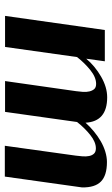

<svg xmlns="http://www.w3.org/2000/svg" viewBox="150 -626 475 816"><g transform="rotate(90 388.0 -217.5)"><path d="M107 -425H240L229 -346Q260 -383 305 -409Q350 -435 393 -435Q496 -435 501 -343Q518 -362 538 -378.5Q558 -395 579.5 -407.5Q601 -420 624 -427Q647 -434 668 -434Q725 -434 751 -408.5Q777 -383 776 -328L730 0H599L641 -302Q643 -316 644 -331Q645 -346 642.5 -358.5Q640 -371 632.5 -379Q625 -387 610 -387Q583 -387 553 -363Q523 -339 498 -307L455 -1H324L367 -303Q369 -317 370 -332Q371 -347 368 -359.5Q365 -372 358 -380Q351 -388 336 -388Q308 -388 277.5 -363.5Q247 -339 222 -307L179 -1H47Z"/></g></svg>

Font: Gamine
Style: Bold Italic
Weight: 700
Designer: Tapiwanashe Sebastian Garikayi
Version: Version 1.000